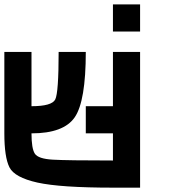

<svg xmlns="http://www.w3.org/2000/svg" viewBox="-20 -864 790 884"><path d="M625 -843.8V-718.8H500V-843.8ZM500 -375V-250H375V-375ZM500 -625H625V0H500Q257.8 0 152.3 -23.4Q46.9 -46.9 23.4 -93.8Q0 -140.6 0 -250V-625H125V-375Q218.8 -375 234.4 -406.2Q250 -437.5 250 -625H375Q375 -398.4 324.2 -324.2Q273.4 -250 125 -250Q125 -179.7 140.6 -156.2Q156.2 -132.8 222.7 -128.9Q289.1 -125 500 -125Z"/></svg>

Font: CraftyPE
Style: Regular
Weight: 400
Designer: Erek Butcher
Foundry: Haunted Coop
Version: Version 0.018;April 4, 2024;FontCreator 15.0.0.2962 64-bit